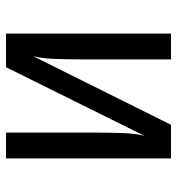

<svg xmlns="http://www.w3.org/2000/svg" viewBox="5 -595 590 640"><g transform="rotate(90 300.0 -275.0)"><path d="M92 0V-550H178V-254Q178 -211 176.5 -165Q175 -119 167 -90L396 -550H508V0H422V-297Q422 -341 423.5 -387Q425 -433 433 -462L204 0Z"/></g></svg>

Font: JetBrains Mono
Style: Regular
Weight: 400
Monospace: yes
Designer: Philipp Nurullin, Konstantin Bulenkov
Foundry: JetBrains
Version: Version 2.305